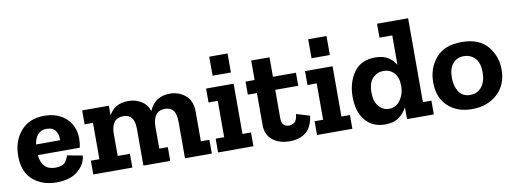

<svg xmlns="http://www.w3.org/2000/svg" viewBox="-58 -1005 3563 1332"><g transform="rotate(-10 1724.0 -339.0)"><path d="M463 -142Q458 -82 404 -36Q350 10 253 10Q152 10 86.5 -47Q21 -104 21 -217Q21 -321 80.5 -390.5Q140 -460 247 -460Q341 -460 399.5 -406Q458 -352 459 -264Q459 -231 452 -199H156Q167 -92 262 -92Q314 -92 332.5 -117Q351 -142 355 -162ZM326 -274Q330 -308 311.5 -338Q293 -368 247 -368Q207 -368 185 -342Q163 -316 157 -274Z M1347 0H1158V-254Q1158 -312 1138.5 -337Q1119 -362 1081 -362Q1035 -362 1014.5 -332Q994 -302 994 -255V-97H1054V0H865V-254Q865 -312 845.5 -337Q826 -362 788 -362Q741 -362 721 -332Q701 -302 701 -255V-97H787V0H512V-97H572V-353H513V-451H701V-383Q744 -460 838 -460Q887 -460 928 -436Q969 -412 985 -363Q1025 -460 1132 -460Q1193 -460 1240 -422Q1287 -384 1287 -304V-97H1347Z M1446 -531V-665H1575V-531ZM1640 0H1391V-97H1451V-353H1386V-451H1580V-97H1640Z M2064 -140Q2054 -62 2010 -26Q1966 10 1896 10Q1821 10 1774.5 -27.5Q1728 -65 1728 -135V-359H1664V-451H1728V-588H1857V-451H2019V-359H1857V-157Q1857 -98 1911 -98Q1923 -98 1943.5 -108.5Q1964 -119 1970 -169Z M2143 -531V-665H2272V-531ZM2337 0H2088V-97H2148V-353H2083V-451H2277V-97H2337Z M2911 0H2722V-84Q2703 -45 2666 -17.5Q2629 10 2568 10Q2479 10 2428 -51Q2377 -112 2377 -217Q2377 -318 2427 -389Q2477 -460 2578 -460Q2633 -460 2668 -438Q2703 -416 2722 -382V-590H2632V-688H2851V-97H2911ZM2722 -228V-239Q2722 -295 2692.5 -326.5Q2663 -358 2619 -358Q2576 -358 2543.5 -326Q2511 -294 2511 -225Q2511 -160 2541 -126Q2571 -92 2612 -92Q2663 -92 2692.5 -135Q2722 -178 2722 -228Z M3428 -225Q3428 -118 3358 -54Q3288 10 3180 10Q3076 10 3010.5 -50.5Q2945 -111 2945 -220Q2945 -319 3005 -390Q3065 -461 3187 -461Q3309 -461 3368.5 -390.5Q3428 -320 3428 -225ZM3295 -229Q3295 -298 3263 -330Q3231 -362 3185 -362Q3135 -362 3106.5 -326.5Q3078 -291 3078 -227Q3078 -169 3104.5 -129Q3131 -89 3184 -89Q3234 -89 3264.5 -126.5Q3295 -164 3295 -229Z"/></g></svg>

Font: Zilla Slab Bold
Style: Bold
Weight: 700
Designer: Typotheque.com
Foundry: Typotheque type foundry
Version: Version 1.1; 2017; ttfautohint (v1.6)